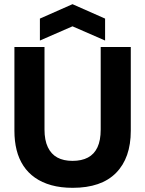

<svg xmlns="http://www.w3.org/2000/svg" viewBox="-20 -885 695 919"><path d="M328 14Q271 14 226 1.5Q181 -11 147.5 -34.5Q114 -58 92 -91.5Q70 -125 59.5 -167Q49 -209 49 -259V-660H193V-265Q193 -214 209 -180.5Q225 -147 254.5 -131Q284 -115 327 -115Q371 -115 401 -131Q431 -147 446.5 -180Q462 -213 462 -265V-660H606V-259Q606 -129 535.5 -57.5Q465 14 328 14ZM171 -691V-796L327 -865L483 -796V-691L327 -759Z"/></svg>

Font: Bricolage Grotesque 72pt
Style: Bold
Weight: 700
Designer: Mathieu Triay
Foundry: Atelier Triay
Version: Version 1.001;gftools[0.9.33.dev8+g029e19f]